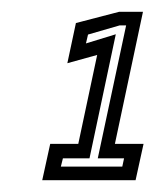

<svg xmlns="http://www.w3.org/2000/svg" viewBox="-20 -720 274 325"><path d="M51.5 -415 65 -476.5H112.5L144.5 -627L94 -613L108.5 -681L181.5 -700H222L174.5 -476.5H223L209.5 -415ZM83 -438H187L190 -452H145.5L193.5 -677H182.5L129 -661.5L125.5 -646.5L176 -662L131.5 -452H86.5Z"/></svg>

Font: Tourney Thin SemiBold
Style: Italic
Weight: 600
Italic angle: -12°
Version: Version 1.015